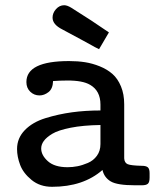

<svg xmlns="http://www.w3.org/2000/svg" viewBox="-20 -716 602 742"><path d="M45.9 -140.1Q45.9 -182.1 75.9 -213.1Q106 -244.1 156 -259.5Q206.1 -274.9 258.1 -282Q310.1 -289.1 368.2 -289.1V-312Q368.2 -365.2 328.1 -388.2Q299.3 -405.3 238.8 -404.8Q212.9 -404.8 185.1 -402.8Q184.1 -373 167.5 -360.1Q150.9 -347.2 132.8 -347.2Q111.8 -347.2 96.9 -361.6Q82 -376 82 -398.9Q82 -480 247.1 -480Q280.3 -480 308.6 -475.6Q336.9 -471.2 365.5 -459.7Q394 -448.2 414.6 -430.2Q435.1 -412.1 447.5 -382.1Q460 -352.1 460 -313V-104Q460.9 -86.9 473.4 -81.5Q485.8 -76.2 528.8 -75.2Q543.9 -75.2 551 -69.6Q558.1 -64 558.1 -46.9V-29.8Q558.1 -11.7 551.5 -5.9Q544.9 0 528.8 0H501Q433.1 0 408 -14.9Q382.8 -29.8 376 -59.1Q301.8 5.9 181.2 5.9Q134.3 5.9 102.1 -20.5Q69.8 -46.9 57.9 -78.6Q45.9 -110.4 45.9 -140.1ZM139.2 -142.1Q139.2 -116.2 165 -93Q190.9 -69.8 241.2 -69.8Q260.3 -69.8 279.1 -73.5Q297.9 -77.1 319.3 -86.2Q340.8 -95.2 354.5 -114Q368.2 -132.8 368.2 -159.2V-232.9Q301.3 -231.9 253.2 -222.4Q205.1 -212.9 182.1 -199Q159.2 -185.1 149.2 -171.1Q139.2 -157.2 139.2 -142.1ZM183.1 -647.9Q183.1 -666 196.5 -680.9Q210 -695.8 228 -695.8Q239.3 -695.8 255.1 -686.3Q271 -676.8 332 -637.2Q374 -609.4 400.9 -590.8L362.8 -525.9Q357.9 -527.8 346.9 -533.9Q335.9 -540 303 -558.1Q270 -576.2 221.2 -602.1Q183.1 -621.1 183.1 -647.9Z"/></svg>

Font: CMU Concrete
Style: Bold
Weight: 700
Version: Version 0.7.0